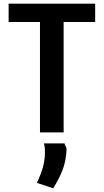

<svg xmlns="http://www.w3.org/2000/svg" viewBox="-20 -716 565 1047"><path d="M219 66Q224 82 224.5 94.5Q225 107 225 117Q225 155 214 195.5Q203 236 181 281L270 311Q303 258 321.5 210Q340 162 343 98Q344 93 338 82Q332 71 332 66ZM499 -596V-696H27V-596H198V6H327V-596Z"/></svg>

Font: Repo DemiBold
Style: Regular
Weight: 600
Designer: Stefan Peev
Foundry: Context Ltd
Version: Version 1.502